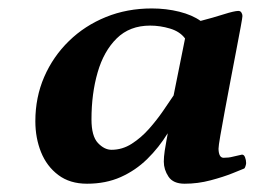

<svg xmlns="http://www.w3.org/2000/svg" viewBox="-20 -738 608 459"><path d="M188 -298.8Q147 -298.8 119.4 -319.6Q91.8 -340.3 78.1 -374.3Q64.5 -408.2 64.5 -448.2Q64.5 -505.4 85.7 -554.2Q106.9 -603 144.8 -639.9Q182.6 -676.8 233.2 -697.3Q283.7 -717.8 342.8 -717.8Q377.4 -717.8 408.7 -710Q439.9 -702.1 459.5 -688Q489.7 -695.8 515.1 -703.9Q540.5 -711.9 549.8 -711.9Q554.7 -711.9 557.1 -708Q559.6 -704.1 559.6 -699.7Q559.6 -696.3 555.4 -673.6Q551.3 -650.9 544.7 -616.9Q538.1 -583 531 -545.2Q523.9 -507.3 517.3 -472.4Q510.7 -437.5 506.6 -413.1Q502.4 -388.7 502.4 -382.3Q502.9 -360.8 514.6 -360.8Q526.9 -360.8 536.1 -363.3Q545.4 -365.7 557.6 -368.2Q563 -369.1 565.7 -362.3Q568.4 -355.5 568.4 -348.1Q568.4 -345.7 566.9 -340.8Q565.4 -335.9 563.5 -335Q557.6 -332.5 535.6 -323.7Q513.7 -314.9 483.4 -306.9Q453.1 -298.8 421.4 -298.8Q394 -298.8 382.8 -315.7Q371.6 -332.5 371.6 -351.6Q371.6 -362.8 373.8 -377.7Q376 -392.6 378.4 -404.8Q380.9 -417 380.9 -419.4Q359.9 -385.3 332 -357.9Q304.2 -330.6 268.6 -314.7Q232.9 -298.8 188 -298.8ZM246.6 -379.9Q272.5 -379.9 294.9 -394.3Q317.4 -408.7 336.2 -429.9Q355 -451.2 369.9 -472.9Q384.8 -494.6 395 -509.8L422.4 -646Q410.2 -662.6 386.5 -669.7Q362.8 -676.8 338.9 -676.8Q290 -676.8 259 -646.2Q228 -615.7 213.4 -564.9Q198.7 -514.2 198.7 -452.6Q198.7 -412.6 214.1 -396.2Q229.5 -379.9 246.6 -379.9Z"/></svg>

Font: Gelasio
Style: Italic
Weight: 400
Italic angle: -8.5°
Designer: Eben Sorkin
Foundry: Eben Sorkin
Version: Version 1.008